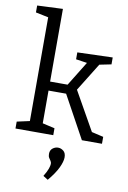

<svg xmlns="http://www.w3.org/2000/svg" viewBox="-110 -836 787 1176"><g transform="rotate(10 283.5 -248.5)"><path d="M24 0V-43L115 -63L103 -46V-716L111 -704L24 -722V-765L183 -772V-307L168 -320H306L285 -309L391 -481L398 -470L316 -482V-525L535 -532V-489L446 -471L469 -486L347 -289L346 -313L495 -49L480 -62L562 -43V0H437L288 -272L304 -264H168L183 -273V-46L172 -63L259 -43V0ZM273 275 243 256Q262 225 268.5 205.5Q275 186 275 176Q275 165 269.5 157.5Q264 150 258.5 141Q253 132 253 117Q253 94 268.5 82Q284 70 302 70Q320 70 335.5 82.5Q351 95 351 122Q351 148 332.5 187Q314 226 273 275Z"/></g></svg>

Font: Bitter Thin
Style: Regular
Weight: 400
Version: Version 3.021